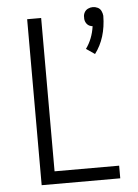

<svg xmlns="http://www.w3.org/2000/svg" viewBox="-54 -805 608 847"><g transform="rotate(-5 250.0 -381.5)"><path d="M381 -556 343 -582Q373 -623 381 -679Q374 -680 367 -683Q357 -688 351.5 -698.5Q346 -709 347 -721Q346 -732 351.5 -742.5Q357 -753 367.5 -758Q378 -763 389 -763Q400 -763 410.5 -758Q421 -753 426 -742.5Q431 -732 432 -721Q431 -622 381 -556ZM96 0V-735H158V-56H444V0Z"/></g></svg>

Font: Iosevka SS01 Light
Style: Regular
Weight: 300
Monospace: yes
Designer: Belleve Invis
Foundry: Belleve Invis
Version: 2.3.3; ttfautohint (v1.8.3)